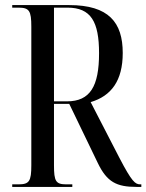

<svg xmlns="http://www.w3.org/2000/svg" viewBox="-20 -734 575 754"><path d="M28 0H264V-10H241C199 -10 192 -22 192 -85V-326H252L364 -94C400 -19 438 0 516 0H535V-10H531C511 -10 498 -20 449 -114L336 -333C417 -357 462 -417 462 -526C462 -646 407 -714 252 -714H28V-704H52C95 -704 103 -692 103 -629V-85C103 -22 95 -10 52 -10H28ZM243 -336H192V-704H245C337 -704 369 -649 369 -525C369 -395 334 -336 243 -336Z"/></svg>

Font: Noto Serif Display ExtraCondensed
Style: Regular
Weight: 400
Width: 2
Designer: Monotype Design Team
Foundry: Monotype Imaging Inc.
Version: Version 2.009